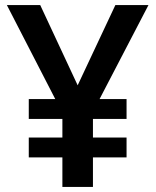

<svg xmlns="http://www.w3.org/2000/svg" viewBox="-20 -734 612 754"><path d="M285 -399 433 -714H563L371 -345H477V-267H345V-194H477V-116H345V0H225V-116H93V-194H225V-267H93V-345H197L7 -714H138Z"/></svg>

Font: Noto Sans Gujarati UI SemiBold
Style: Regular
Weight: 600
Designer: Jelle Bosma - Monotype Design Team, Universal Thirst
Foundry: Monotype Imaging Inc.
Version: Version 2.106; ttfautohint (v1.8.4.7-5d5b)